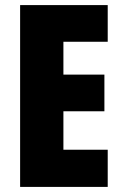

<svg xmlns="http://www.w3.org/2000/svg" viewBox="-20 -734 483 754"><path d="M403 0V-146H229V-297H390V-441H229V-570H403V-714H59V0Z"/></svg>

Font: Noto Sans Thai ExtCond Blk
Style: Regular
Weight: 900
Width: 2
Designer: Monotype Design Team
Foundry: Monotype Imaging Inc.
Version: Version 2.002